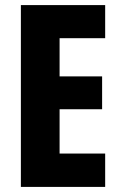

<svg xmlns="http://www.w3.org/2000/svg" viewBox="-20 -734 474 754"><path d="M393 0V-131H214V-305H381V-434H214V-584H393V-714H62V0Z"/></svg>

Font: Noto Sans Lao UI ExtCond ExtBd
Style: Regular
Weight: 800
Width: 2
Designer: Monotype Design Team
Foundry: Monotype Imaging Inc.
Version: Version 2.000